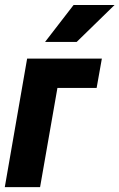

<svg xmlns="http://www.w3.org/2000/svg" viewBox="-27 -769 491 789"><path d="M391.6 -528.3 370.1 -407.7H209L137.7 0H-7.3L84.5 -528.3ZM158.2 -596.7 275.4 -748.5H443.8L288.1 -596.7Z"/></svg>

Font: Roboto Condensed ExtraBold
Style: Italic
Weight: 800
Italic angle: -12°
Designer: Christian Robertson
Foundry: Google
Version: Version 3.008; 2023